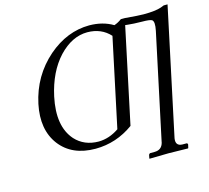

<svg xmlns="http://www.w3.org/2000/svg" viewBox="-112 -790 1161 1065"><g transform="rotate(-15 468.5 -257.5)"><path d="M466.8 -624Q378.4 -624 302.2 -543.5Q226.6 -461.9 197.3 -327.1Q162.6 -163.6 238.3 -78.1Q289.1 -22.5 371.6 -22Q432.6 -22.5 488.8 -61L596.7 -568.8Q546.9 -623.5 466.8 -624ZM775.9 -602.1Q754.4 -602.1 730.5 -603.5Q706.5 -605 693.4 -606.4L680.2 -607.9L564 -60.1Q464.8 11.7 345.2 12.2Q210 12.2 141.1 -78.1Q72.8 -168.9 102.1 -310.1Q134.8 -463.4 250 -564Q358.9 -657.7 486.8 -658.2Q564.5 -657.7 622.6 -623Q645.5 -630.9 665.5 -646H688.5Q767.1 -639.2 794.9 -639.2Q862.3 -639.2 896.5 -650.9Q905.3 -653.8 915 -658.2H937L782.2 69.8Q775.4 112.8 815.9 113.8H839.8Q846.2 115.7 846.2 122.1L841.8 141.1L839.8 143.1Q838.9 143.1 728 141.1L619.6 143.1L618.2 141.1L622.1 122.1Q625 114.7 631.8 113.8H655.8Q697.3 113.8 707.5 73.2Q708 71.3 708 69.8L836.4 -533.2Q847.2 -585 831.5 -595.2Q819.3 -602.1 775.9 -602.1Z"/></g></svg>

Font: Linux Biolinum Capitals O
Style: Italic Samll Caps
Weight: 400
Italic angle: -12°
Designer: Philipp H. Poll
Foundry: Philipp H. Poll
Version: Version 0.6.2